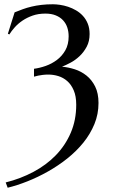

<svg xmlns="http://www.w3.org/2000/svg" viewBox="-20 -732 544 904"><path d="M140.1 -408.2Q166.5 -411.6 195.1 -421.6Q223.6 -431.6 247.8 -449.7Q272 -467.8 287.6 -495.1Q303.2 -522.5 303.2 -561Q303.2 -583 296.9 -602.3Q290.5 -621.6 277.1 -636.2Q263.7 -650.9 242.9 -659.4Q222.2 -668 193.8 -668Q160.6 -668 134 -658.7Q107.4 -649.4 86.4 -635.3Q65.4 -621.1 49.8 -603.8Q34.2 -586.4 23.9 -569.8L17.1 -573.2L48.8 -673.8Q67.9 -681.6 87.4 -688.7Q106.9 -695.8 128.7 -700.9Q150.4 -706.1 175 -709Q199.7 -711.9 229 -711.9Q244.1 -711.9 262.7 -709.2Q281.2 -706.5 300.5 -700.2Q319.8 -693.8 337.9 -683.3Q356 -672.9 370.4 -657.2Q384.8 -641.6 393.3 -620.4Q401.9 -599.1 401.9 -571.8Q401.9 -537.6 388.2 -512Q374.5 -486.3 354.5 -467.5Q334.5 -448.7 312 -436.8Q289.6 -424.8 272 -418Q301.3 -415.5 331.8 -405.8Q362.3 -396 387.2 -376.2Q412.1 -356.4 428 -324.7Q443.8 -293 443.8 -247.1Q443.8 -194.8 424.6 -147.9Q405.3 -101.1 372.6 -60.5Q339.8 -20 296.9 14.2Q253.9 48.3 206.3 75.2Q158.7 102.1 109.6 121.6Q60.5 141.1 16.1 151.9L6.8 127Q77.1 109.4 137.7 77.1Q198.2 44.9 242.9 -1.2Q287.6 -47.4 313.2 -106.9Q338.9 -166.5 338.9 -238.8Q338.9 -279.3 327.1 -306.6Q315.4 -334 296.6 -350.3Q277.8 -366.7 254.6 -373.8Q231.4 -380.9 208 -380.9Q193.8 -380.9 181.6 -379.4Q169.4 -377.9 160.2 -376Q149.4 -374 140.1 -371.1V-408.2Z"/></svg>

Font: Marcellus
Style: Regular
Weight: 400
Designer: Astigmatic (AOETI)
Foundry: Astigmatic (AOETI)
Version: Version 1.000